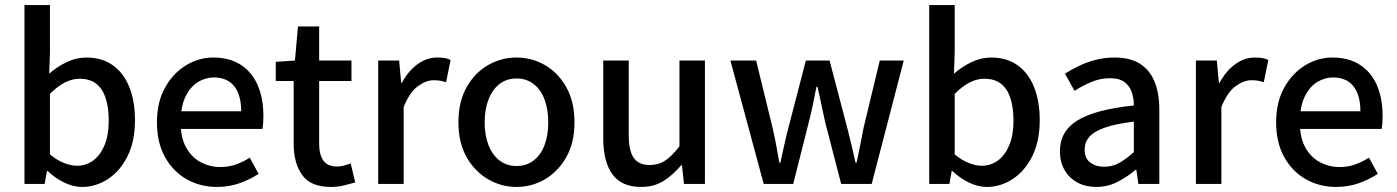

<svg xmlns="http://www.w3.org/2000/svg" viewBox="-20 -729 5537 761"><path d="M305 12Q272 12 236.5 -4.5Q201 -21 169 -51H166L157 0H77V-709H178V-521L175 -437Q207 -465 245 -483Q283 -501 322 -501Q384 -501 427 -470.5Q470 -440 492.5 -384Q515 -328 515 -253Q515 -169 485.5 -110Q456 -51 408 -19.5Q360 12 305 12ZM285 -72Q321 -72 349.5 -93Q378 -114 394.5 -154Q411 -194 411 -251Q411 -302 399 -339.5Q387 -377 361.5 -397Q336 -417 295 -417Q267 -417 238 -402.5Q209 -388 178 -357V-117Q207 -93 235 -82.5Q263 -72 285 -72Z M840 12Q774 12 720 -18.5Q666 -49 634 -106.5Q602 -164 602 -244Q602 -324 634 -381.5Q666 -439 717 -470Q768 -501 825 -501Q890 -501 934.5 -472Q979 -443 1001.5 -391Q1024 -339 1024 -270Q1024 -256 1023 -241.5Q1022 -227 1020 -218H681L680 -288H936Q936 -352 908.5 -387Q881 -422 827 -422Q795 -422 765 -404Q735 -386 715.5 -346.5Q696 -307 696 -244Q696 -183 718 -144Q740 -105 776 -86Q812 -67 853 -67Q887 -67 915 -77Q943 -87 970 -104L1005 -40Q972 -18 930 -3Q888 12 840 12Z M1292 12Q1211 12 1177.5 -35.5Q1144 -83 1144 -159V-408H1073V-484L1149 -489L1161 -624H1245V-489H1373V-408H1245V-159Q1245 -115 1262 -92Q1279 -69 1317 -69Q1330 -69 1344.5 -73Q1359 -77 1370 -81L1388 -6Q1368 0 1343.5 6Q1319 12 1292 12Z M1479 0V-489H1562L1570 -401H1573Q1599 -449 1635.5 -475Q1672 -501 1712 -501Q1730 -501 1742.5 -499Q1755 -497 1766 -491L1748 -403Q1736 -407 1725.5 -409Q1715 -411 1699 -411Q1669 -411 1636.5 -387.5Q1604 -364 1580 -305V0Z M2027 12Q1967 12 1914.5 -18.5Q1862 -49 1829.5 -106Q1797 -163 1797 -244Q1797 -326 1829.5 -383.5Q1862 -441 1914.5 -471Q1967 -501 2027 -501Q2088 -501 2140 -471Q2192 -441 2224.5 -383.5Q2257 -326 2257 -244Q2257 -163 2224.5 -106Q2192 -49 2140 -18.5Q2088 12 2027 12ZM2027 -71Q2066 -71 2094.5 -92.5Q2123 -114 2138 -153Q2153 -192 2153 -244Q2153 -296 2138 -335.5Q2123 -375 2094.5 -396.5Q2066 -418 2027 -418Q1989 -418 1960.5 -396.5Q1932 -375 1916.5 -335.5Q1901 -296 1901 -244Q1901 -192 1916.5 -153Q1932 -114 1960.5 -92.5Q1989 -71 2027 -71Z M2521 12Q2444 12 2407.5 -38Q2371 -88 2371 -181V-489H2472V-194Q2472 -131 2492 -103Q2512 -75 2555 -75Q2590 -75 2616.5 -92.5Q2643 -110 2673 -149V-489H2774V0H2691L2683 -74H2680Q2647 -35 2609.5 -11.5Q2572 12 2521 12Z M3007 0 2875 -489H2977L3042 -223Q3050 -188 3056.5 -154Q3063 -120 3069 -84H3073Q3081 -120 3088.5 -154.5Q3096 -189 3105 -223L3174 -489H3268L3338 -223Q3347 -188 3355 -154Q3363 -120 3371 -84H3375Q3383 -120 3389.5 -154Q3396 -188 3403 -223L3467 -489H3562L3435 0H3314L3251 -243Q3243 -278 3236 -312.5Q3229 -347 3220 -385H3216Q3209 -347 3201.5 -312Q3194 -277 3185 -242L3124 0Z M3891 12Q3858 12 3822.5 -4.5Q3787 -21 3755 -51H3752L3743 0H3663V-709H3764V-521L3761 -437Q3793 -465 3831 -483Q3869 -501 3908 -501Q3970 -501 4013 -470.5Q4056 -440 4078.5 -384Q4101 -328 4101 -253Q4101 -169 4071.5 -110Q4042 -51 3994 -19.5Q3946 12 3891 12ZM3871 -72Q3907 -72 3935.5 -93Q3964 -114 3980.5 -154Q3997 -194 3997 -251Q3997 -302 3985 -339.5Q3973 -377 3947.5 -397Q3922 -417 3881 -417Q3853 -417 3824 -402.5Q3795 -388 3764 -357V-117Q3793 -93 3821 -82.5Q3849 -72 3871 -72Z M4325 12Q4283 12 4250.5 -5.5Q4218 -23 4199.5 -55Q4181 -87 4181 -130Q4181 -209 4251 -252Q4321 -295 4474 -311Q4474 -340 4465.5 -364.5Q4457 -389 4436.5 -404Q4416 -419 4380 -419Q4341 -419 4305.5 -404Q4270 -389 4239 -369L4201 -437Q4226 -453 4257 -468Q4288 -483 4323.5 -492Q4359 -501 4398 -501Q4459 -501 4498 -476.5Q4537 -452 4556 -405.5Q4575 -359 4575 -294V0H4492L4484 -56H4481Q4448 -28 4409 -8Q4370 12 4325 12ZM4356 -68Q4389 -68 4416.5 -83.5Q4444 -99 4474 -126V-247Q4401 -238 4358.5 -223Q4316 -208 4297.5 -186.5Q4279 -165 4279 -137Q4279 -101 4301.5 -84.5Q4324 -68 4356 -68Z M4720 0V-489H4803L4811 -401H4814Q4840 -449 4876.5 -475Q4913 -501 4953 -501Q4971 -501 4983.5 -499Q4996 -497 5007 -491L4989 -403Q4977 -407 4966.5 -409Q4956 -411 4940 -411Q4910 -411 4877.5 -387.5Q4845 -364 4821 -305V0Z M5276 12Q5210 12 5156 -18.5Q5102 -49 5070 -106.5Q5038 -164 5038 -244Q5038 -324 5070 -381.5Q5102 -439 5153 -470Q5204 -501 5261 -501Q5326 -501 5370.5 -472Q5415 -443 5437.5 -391Q5460 -339 5460 -270Q5460 -256 5459 -241.5Q5458 -227 5456 -218H5117L5116 -288H5372Q5372 -352 5344.5 -387Q5317 -422 5263 -422Q5231 -422 5201 -404Q5171 -386 5151.5 -346.5Q5132 -307 5132 -244Q5132 -183 5154 -144Q5176 -105 5212 -86Q5248 -67 5289 -67Q5323 -67 5351 -77Q5379 -87 5406 -104L5441 -40Q5408 -18 5366 -3Q5324 12 5276 12Z"/></svg>

Font: Assistant ExtraLight SemiBold
Style: Regular
Weight: 600
Version: Version 3.000